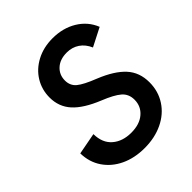

<svg xmlns="http://www.w3.org/2000/svg" viewBox="-200 -835 973 973"><g transform="rotate(-45 286.0 -349.0)"><path d="M24 -199 140 -221Q141 -157 180 -123.5Q219 -90 281 -90Q341 -90 376 -120Q411 -150 411 -197Q411 -238 382.5 -262.5Q354 -287 289 -313Q198 -350 156 -396.5Q114 -443 114 -509Q114 -565 142 -611Q170 -657 221 -684Q272 -711 337 -711Q411 -711 467 -677Q523 -643 547 -583L449 -533Q433 -570 404 -589.5Q375 -609 337 -609Q288 -609 259 -582.5Q230 -556 230 -515Q230 -478 256.5 -456Q283 -434 352 -407Q441 -371 484 -324Q527 -277 527 -206Q527 -142 494.5 -92Q462 -42 404.5 -14.5Q347 13 274 13Q202 13 146 -13.5Q90 -40 57.5 -88Q25 -136 24 -199Z"/></g></svg>

Font: Hanken Grotesk SemiBold
Style: Italic
Weight: 600
Italic angle: -8°
Designer: Alfredo Marco Pradil
Foundry: Hanken Design Co.
Version: Version 3.014